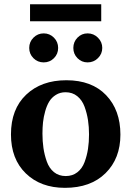

<svg xmlns="http://www.w3.org/2000/svg" viewBox="-20 -882 623 914"><path d="M553.2 -241.2Q553.2 -127.4 482.4 -57.6Q411.6 12.2 289.1 12.2Q173.8 12.2 103 -56.4Q32.2 -125 32.2 -242.2Q32.2 -362.8 104.7 -431.4Q177.2 -500 295.9 -500Q417 -500 485.1 -429Q553.2 -357.9 553.2 -241.2ZM403.8 -242.2Q403.8 -277.8 398.9 -310.1Q394 -342.3 382.6 -373.8Q371.1 -405.3 347.9 -424.1Q324.7 -442.9 292 -442.9Q266.1 -442.9 246.1 -430.4Q226.1 -418 214.4 -398.7Q202.6 -379.4 195.1 -352.3Q187.5 -325.2 184.8 -299.8Q182.1 -274.4 182.1 -246.1Q182.1 -209.5 186.8 -177.5Q191.4 -145.5 202.6 -113.5Q213.9 -81.5 236.8 -62.7Q259.8 -43.9 293 -43.9Q325.2 -43.9 348.1 -61.8Q371.1 -79.6 382.6 -110.4Q394 -141.1 398.9 -173.1Q403.8 -205.1 403.8 -242.2ZM397 -585Q368.7 -585 348.9 -605Q329.1 -625 329.1 -653.8Q329.1 -682.6 348.9 -702.9Q368.7 -723.1 397 -723.1Q425.8 -723.1 446.3 -702.6Q466.8 -682.1 466.8 -653.8Q466.8 -625.5 446.3 -605.2Q425.8 -585 397 -585ZM236.6 -702.9Q256.8 -682.6 256.8 -653.8Q256.8 -625 236.8 -605Q216.8 -585 188 -585Q159.2 -585 139.2 -605Q119.1 -625 119.1 -653.8Q119.1 -682.6 139.4 -702.9Q159.7 -723.1 188 -723.1Q216.3 -723.1 236.6 -702.9ZM461.9 -780.8H123V-861.8H461.9Z"/></svg>

Font: Veleka
Style: Bold
Weight: 700
Designer: Stefan Peev, Context Ltd, 2016; SIL International, 1997-2014.
Foundry: Stefan Peev, Context Ltd, 2016
Version: Version 1.000